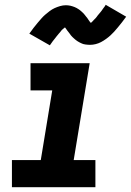

<svg xmlns="http://www.w3.org/2000/svg" viewBox="-20 -785 549 805"><path d="M30 0V-114H151L199 -406H108V-520H356L289 -114H380V0ZM189 -595 103 -644Q112 -657 121 -668.5Q130 -680 138 -689.5Q146 -699 153.5 -707.5Q161 -716 169 -723Q177 -730 187.5 -738Q198 -746 209 -751Q220 -756 232 -759.5Q244 -763 256 -763Q261 -763 265.5 -762.5Q270 -762 275 -761Q280 -760 284 -758.5Q288 -757 292.5 -755.5Q297 -754 301 -751.5Q305 -749 308.5 -747Q312 -745 315 -742.5Q318 -740 322 -736.5Q326 -733 329.5 -729.5Q333 -726 335.5 -722.5Q338 -719 340.5 -716Q343 -713 345.5 -710Q348 -707 350.5 -702.5Q353 -698 356.5 -694Q360 -690 362.5 -687Q365 -684 365 -682Q363 -682 360.5 -682.5Q358 -683 356 -683H353Q353 -684 356.5 -686Q360 -688 364 -691.5Q368 -695 369.5 -697Q371 -699 373 -701Q375 -703 377 -705Q379 -707 381.5 -709.5Q384 -712 385.5 -714.5Q387 -717 389.5 -720Q392 -723 394.5 -726Q397 -729 400 -732.5Q403 -736 406 -740Q409 -744 411.5 -748Q414 -752 417.5 -756Q421 -760 423 -765L509 -715Q500 -702 491 -691Q482 -680 474 -670Q466 -660 458.5 -652Q451 -644 443.5 -637Q436 -630 425 -622Q414 -614 403.5 -608.5Q393 -603 381 -600Q369 -597 357 -597Q352 -597 347.5 -597.5Q343 -598 338 -598.5Q333 -599 328.5 -600.5Q324 -602 320 -604Q316 -606 312 -608Q308 -610 304.5 -612.5Q301 -615 297.5 -617.5Q294 -620 290.5 -623.5Q287 -627 283.5 -630Q280 -633 277.5 -636.5Q275 -640 272.5 -643.5Q270 -647 267.5 -650Q265 -653 262 -657Q259 -661 256 -665.5Q253 -670 250 -672.5Q247 -675 248 -677H259Q260 -677 260 -676Q259 -675 256 -673Q253 -671 249 -667.5Q245 -664 243 -662.5Q241 -661 239 -659Q237 -657 235.5 -654.5Q234 -652 231.5 -649.5Q229 -647 227 -644.5Q225 -642 222.5 -639Q220 -636 217.5 -633Q215 -630 212.5 -626.5Q210 -623 207 -619.5Q204 -616 201 -612Q198 -608 195 -603.5Q192 -599 189 -595Z"/></svg>

Font: Iosevka Term Curly Hv Obl
Style: Regular
Weight: 900
Italic angle: -9°
Designer: Belleve Invis
Foundry: Belleve Invis
Version: Version 32.3.0